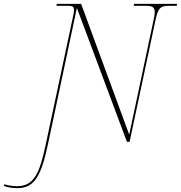

<svg xmlns="http://www.w3.org/2000/svg" viewBox="-162 -734 937 994"><path d="M-72 240C20 240 53 172 89 0L236 -693L495 0H509L640 -616C656 -693 665 -704 715 -704H753L755 -714H532L530 -704H593C627 -704 639 -696 639 -672C639 -659 636 -640 630 -616L507 -37L258 -714H132L130 -704H191C213 -704 221 -699 221 -683C221 -675 220 -666 217 -653L75 13C43 164 14 230 -75 230C-95 230 -122 226 -139 220L-142 229C-118 236 -103 240 -72 240Z"/></svg>

Font: Noto Serif Display Thin
Style: Italic
Weight: 100
Italic angle: -12°
Designer: Monotype Design Team
Foundry: Monotype Imaging Inc.
Version: Version 2.009